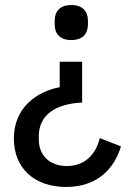

<svg xmlns="http://www.w3.org/2000/svg" viewBox="-20 -550 512 762"><path d="M242 192C369 192 435 116 460 31L376 -2C361 62 317 109 245 109C179 109 134 68 134 4V-10C134 -92 198 -138 306 -143V-305H217V-204C128 -187 35 -125 35 0C35 116 115 192 242 192ZM263 -391C309 -391 329 -417 329 -453V-468C329 -504 309 -530 263 -530C217 -530 197 -504 197 -468V-453C197 -417 217 -391 263 -391Z"/></svg>

Font: IBM Plex Arabic Text
Style: Regular
Weight: 450
Designer: Mike Abbink, Paul van der Laan, Pieter van Rosmalen, Wael Morcos, Khajak Apelian
Foundry: Bold Monday
Version: Version 1.0